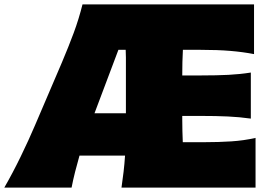

<svg xmlns="http://www.w3.org/2000/svg" viewBox="-22 -855 1234 875"><path d="M-2.4 0Q35.6 -65.9 72.3 -141.4Q108.9 -216.8 137.2 -283.2L260.3 -570.8Q290.5 -642.1 314 -705.3Q337.4 -768.6 354 -835H1135.7V-608.4Q1085.4 -618.2 1027.8 -623Q970.2 -627.9 892.6 -627.9H811.5Q808.6 -574.7 808.6 -512.7V-511.2H893.6Q966.8 -511.2 1019.3 -513.9Q1071.8 -516.6 1121.1 -524.4V-314.5Q1069.3 -321.8 1016.6 -324.2Q963.9 -326.7 893.1 -326.7H808.6V-311.5Q808.6 -283.2 809.3 -257.3Q810.1 -231.4 811 -207H909.7Q974.1 -207 1031.7 -210.7Q1089.4 -214.4 1142.6 -226.6V0H531.7Q537.1 -37.6 541.3 -73Q545.4 -108.4 547.9 -146H340.3Q329.6 -108.9 320.3 -72Q311 -35.2 304.2 0ZM551.8 -338.9V-555.2Q551.8 -574.7 551.8 -593Q551.8 -611.3 550.8 -627.9H517.6L408.7 -338.9Z"/></svg>

Font: Pinar Black
Style: Regular
Weight: 900
Designer: Amin Abedi
Version: Version 3.000